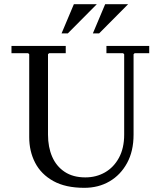

<svg xmlns="http://www.w3.org/2000/svg" viewBox="-20 -890 770 920"><path d="M490 -635V-670H695V-635H625L620 -630V-245Q620 -166 589 -109Q558 -52 505 -21Q452 10 384 10Q294 10 235.5 -22.5Q177 -55 148.5 -110Q120 -165 120 -233V-630L115 -635H35V-670H295V-635H215L210 -630V-245Q210 -185 230 -139Q250 -93 290 -66.5Q330 -40 389 -40Q441 -40 483 -64Q525 -88 550 -134Q575 -180 575 -245V-630L570 -635ZM444 -870 305 -730H275L334 -870ZM594 -870 455 -730H425L484 -870Z"/></svg>

Font: Brygada 1918
Style: Regular
Weight: 400
Designer: Mateusz Machalski | Borys Kosmynka | Przemek Hoffer
Foundry: NIEPODLEGLA 2018
Version: Version 3.006